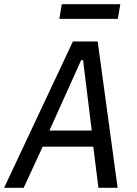

<svg xmlns="http://www.w3.org/2000/svg" viewBox="-31 -896 652 916"><path d="M530.2 0 435 -698.2H316.8L-11.4 0H82L172.6 -196.4H414.1L438.6 0ZM204.9 -273.4 356.2 -609H365.4L406.6 -273.4ZM252.1 -806.1H531.2L543 -876.1H263.5Z"/></svg>

Font: Margiela Mono Italic Text It
Style: Regular
Weight: 400
Designer: Mike Abbink, Paul van der Laan, Pieter van Rosmalen
Foundry: Bold Monday
Version: Version 2.003 2021